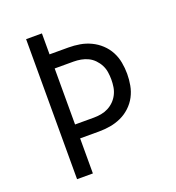

<svg xmlns="http://www.w3.org/2000/svg" viewBox="-133 -841 866 947"><g transform="rotate(-20 300.0 -367.5)"><path d="M110 0V-735H193V-625H292Q322 -625 351.5 -620Q381 -615 408.5 -602Q436 -589 458.5 -568Q481 -547 495 -520.5Q509 -494 514.5 -464Q520 -434 520 -404Q520 -374 514.5 -344Q509 -314 495 -287.5Q481 -261 458.5 -240Q436 -219 408.5 -206.5Q381 -194 351.5 -189Q322 -184 292 -184H193V0ZM193 -257H292Q311 -257 330.5 -260.5Q350 -264 367.5 -273Q385 -282 399 -296Q413 -310 422 -328Q431 -346 434 -365.5Q437 -385 437 -404Q437 -424 434 -443.5Q431 -463 422 -480.5Q413 -498 399 -512.5Q385 -527 367.5 -535.5Q350 -544 330.5 -547.5Q311 -551 292 -551H193Z"/></g></svg>

Font: Iosevka Extended
Style: Regular
Weight: 400
Width: 7
Monospace: yes
Designer: Belleve Invis
Foundry: Belleve Invis
Version: Version 32.5.0; ttfautohint (v1.8.4)